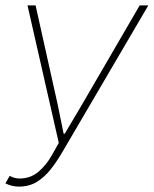

<svg xmlns="http://www.w3.org/2000/svg" viewBox="-30 -680 570 712"><path d="M40 12Q27 12 14.5 9Q2 6 -10 0L6 -28Q23 -18 42 -18Q83 -18 112.5 -43Q142 -68 162 -104L188 -150L72 -660H102L184 -292L206 -184H210L274 -292L488 -660H520L200 -114Q180 -80 157.5 -51.5Q135 -23 106.5 -5.5Q78 12 40 12Z"/></svg>

Font: Source Sans 3 VF
Style: Italic
Weight: 200
Italic angle: -11°
Designer: Paul D. Hunt
Foundry: Adobe Systems Incorporated
Version: Version 3.042;hotconv 1.0.118;makeotfexe 2.5.65603